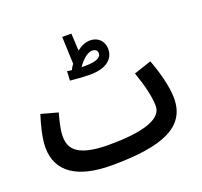

<svg xmlns="http://www.w3.org/2000/svg" viewBox="-126 -858 1079 1024"><g transform="rotate(-20 413.5 -346.0)"><path d="M396 -473C510 -473 535 -529 535 -569C535 -612 505 -645 459 -645C433 -645 407 -634 383 -615L378 -713H326L332 -559C325 -550 319 -540 314 -529C304 -530 295 -531 288 -533L285 -480C304 -478 363 -473 396 -473ZM451 -590C468 -590 480 -581 480 -565C480 -544 458 -526 390 -526C383 -526 375 -526 368 -526C384 -551 419 -590 451 -590ZM340 21C636 21 775 -42 775 -202C775 -269 749 -363 723 -430L624 -397C650 -324 669 -249 669 -196C669 -117 542 -87 366 -87C188 -87 147 -140 147 -213C147 -256 162 -307 171 -341L76 -367C60 -317 40 -244 40 -189C40 -49 148 21 340 21Z"/></g></svg>

Font: Noto Sans Arabic UI XCn SmBd
Style: Regular
Weight: 600
Width: 2
Designer: Monotype Design Team, Nadine Chahine and Nizar Qandah
Foundry: Monotype Imaging Inc.
Version: Version 2.010